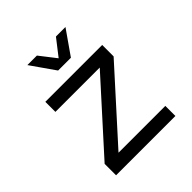

<svg xmlns="http://www.w3.org/2000/svg" viewBox="-199 -864 998 998"><g transform="rotate(-45 300.0 -365.5)"><path d="M82 0V-84L418 -456H92V-530H510V-446L174 -74H518V0ZM161 -731H231L301 -641L371 -731H441L348 -598H254Z"/></g></svg>

Font: Geist Mono
Style: Regular
Weight: 400
Monospace: yes
Designer: Basement.studio, Andrés Briganti, Mateo Zaragoza
Foundry: Basement.studio, Vercel, Andrés Briganti, Guido Ferreyra, Mateo Zaragoza
Version: Version 1.500; ttfautohint (v1.8.4.7-5d5b)